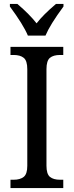

<svg xmlns="http://www.w3.org/2000/svg" viewBox="-20 -951 372 971"><path d="M33 -42H49Q82 -42 100 -56.5Q118 -71 118 -112V-601Q118 -644 100 -658.5Q82 -673 49 -673H33V-714H300V-673H284Q250 -673 232.5 -658.5Q215 -644 215 -601V-113Q215 -71 232.5 -56.5Q250 -42 284 -42H300V0H33ZM30 -918V-931H68Q130 -878 165 -833Q198 -876 263 -931H301V-918Q233 -826 210 -771H121Q98 -826 30 -918Z"/></svg>

Font: Noto Serif Narrow
Style: Regular
Weight: 400
Width: 4
Designer: Monotype Design Team
Foundry: Monotype Imaging Inc.
Version: Version 1.001